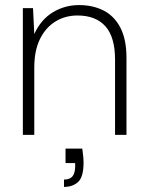

<svg xmlns="http://www.w3.org/2000/svg" viewBox="-20 -531 577 756"><path d="M70 0V-499H110L115 -397Q141 -454 188 -482.5Q235 -511 291 -511Q346 -511 388 -489.5Q430 -468 454 -422Q478 -376 478 -303V0H433V-296Q433 -385 395 -427.5Q357 -470 285 -470Q237 -470 198.5 -446.5Q160 -423 137.5 -377.5Q115 -332 115 -265V0ZM232 205V176Q256 176 266 162.5Q276 149 276 124V111H238V54H304Q306 69 307.5 83.5Q309 98 309 109Q309 166 287.5 185.5Q266 205 232 205Z"/></svg>

Font: DM Sans 20pt ExtraLight
Style: Regular
Weight: 250
Version: Version 4.004;gftools[0.9.30]